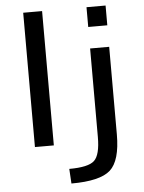

<svg xmlns="http://www.w3.org/2000/svg" viewBox="-63 -799 799 1068"><g transform="rotate(-5 337.0 -265.0)"><path d="M107.4 0V-750H212.9V0ZM287.1 137.7Q393.6 137.7 427.2 106.4Q460.9 75.2 460.9 -25.4V-519.5H567.4V-30.3Q567.4 116.2 509.8 168Q452.1 219.7 292 219.7ZM460.9 -639.6V-750H567.4V-639.6Z"/></g></svg>

Font: GenEi M Gothic v2 Medium
Style: Regular
Weight: 500
Version: Version 2.0